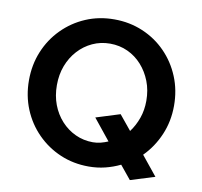

<svg xmlns="http://www.w3.org/2000/svg" viewBox="-82 -799 977 928"><g transform="rotate(10 406.0 -335.0)"><path d="M614 41 560 -25Q525 -8 486.5 1.5Q448 11 406 11Q331 11 266.5 -16.5Q202 -44 153 -93.5Q104 -143 77 -208.5Q50 -274 50 -350Q50 -426 77 -491.5Q104 -557 153 -606.5Q202 -656 266.5 -683.5Q331 -711 406 -711Q481 -711 546 -683.5Q611 -656 659.5 -606.5Q708 -557 735 -491.5Q762 -426 762 -350Q762 -273 733.5 -206.5Q705 -140 656 -91L733 4ZM406 -108Q426 -108 445 -113Q464 -118 480 -125L397 -228L515 -265L574 -193Q598 -225 612 -264.5Q626 -304 626 -350Q626 -402 609 -445.5Q592 -489 562.5 -522Q533 -555 493 -573.5Q453 -592 406 -592Q360 -592 320 -573.5Q280 -555 250 -522Q220 -489 203.5 -445.5Q187 -402 187 -350Q187 -298 203.5 -254.5Q220 -211 250 -178Q280 -145 320 -126.5Q360 -108 406 -108Z"/></g></svg>

Font: Red Hat Text SemiBold
Style: Regular
Weight: 600
Designer: Pentagram, MCKL
Foundry: MCKL
Version: Version 1.030